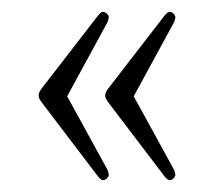

<svg xmlns="http://www.w3.org/2000/svg" viewBox="-20 -389 349 323"><path d="M205 -227 273 -352Q275 -358 275 -360Q275 -363 272 -366Q269 -369 265 -369Q262 -369 257 -363L162 -240Q159 -236 158 -233.5Q157 -231 157 -228Q157 -226 158 -223.5Q159 -221 162 -217L257 -92Q262 -86 265 -86Q269 -86 272 -89Q275 -92 275 -95Q275 -97 273 -103ZM93 -227 161 -352Q163 -358 163 -360Q163 -363 160 -366Q157 -369 153 -369Q150 -369 145 -363L50 -240Q47 -236 46 -233.5Q45 -231 45 -228Q45 -226 46 -223.5Q47 -221 50 -217L145 -92Q150 -86 153 -86Q157 -86 160 -89Q163 -92 163 -95Q163 -97 161 -103Z"/></svg>

Font: Beiruti ExtraLight
Style: Regular
Weight: 250
Designer: Arlette Boutros
Foundry: Boutros
Version: Version 1.41